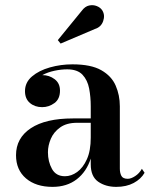

<svg xmlns="http://www.w3.org/2000/svg" viewBox="-20 -719 592 749"><path d="M350.5 -606 216.5 -549 205.5 -562.5 299 -677Q311.5 -694 327.5 -697.5Q343.5 -701 357.8 -695.2Q372 -689.5 379 -678.5Q390.5 -660 382.5 -636.8Q374.5 -613.5 350.5 -606ZM264.5 -257H334V-304.5Q334 -340.5 327.8 -373.5Q321.5 -406.5 301.8 -427.5Q282 -448.5 242 -448.5Q218.5 -448.5 192.5 -443Q166.5 -437.5 145 -426Q172 -426 193 -410.2Q214 -394.5 214 -365.5Q214 -332.5 192.2 -316.8Q170.5 -301 144.5 -301Q116 -301 96.8 -317.2Q77.5 -333.5 77.5 -363.5Q77.5 -397.5 104.8 -420.8Q132 -444 174.5 -456Q217 -468 262.5 -468Q335 -468 375 -445.2Q415 -422.5 431.2 -385.2Q447.5 -348 447.5 -304.5V-61Q447.5 -44.5 453.5 -33Q459.5 -21.5 478.5 -21.5Q491 -21.5 507.2 -32Q523.5 -42.5 533.5 -60.5L544 -45Q530 -20.5 501.5 -5.2Q473 10 433.5 10Q392 10 363 -10.2Q334 -30.5 334 -78V-100.5Q317.5 -49 279.2 -19.5Q241 10 185 10Q120 10 81.2 -23.2Q42.5 -56.5 42.5 -113.5Q42.5 -180.5 100.2 -218.8Q158 -257 264.5 -257ZM233.5 -31.5Q258 -31.5 281 -48Q304 -64.5 319 -97.8Q334 -131 334 -182.5V-240H280.5Q240 -240 214.8 -222Q189.5 -204 178.2 -177.5Q167 -151 167 -125Q167 -88.5 182.8 -60Q198.5 -31.5 233.5 -31.5Z"/></svg>

Font: Bodoni* 11pt Medium
Style: Regular
Weight: 500
Version: Version 2.3